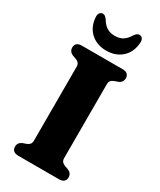

<svg xmlns="http://www.w3.org/2000/svg" viewBox="-226 -983 880 1057"><g transform="rotate(30 214.0 -455.0)"><path d="M310 -115.5Q310 -100.5 317.2 -92.2Q324.5 -84 337 -79.5L358.5 -72Q384.5 -61 384.5 -34.5Q384.5 -18.5 374.2 -9.2Q364 0 343 0H85.5Q64.5 0 54.2 -9.2Q44 -18.5 44 -34.5Q44 -61 70 -72L91.5 -79.5Q104 -84 111 -92.2Q118 -100.5 118 -115.5V-584.5Q118 -599.5 111 -607.8Q104 -616 91.5 -620.5L70 -628Q44 -639 44 -665.5Q44 -681.5 54.2 -690.8Q64.5 -700 85.5 -700H343Q364 -700 374.2 -690.8Q384.5 -681.5 384.5 -665.5Q384.5 -639 358.5 -628L337 -620.5Q324.5 -616 317.2 -607.8Q310 -599.5 310 -584.5ZM214 -837Q244.5 -837 265.2 -850.2Q286 -863.5 301.5 -890.5Q308.5 -900.5 315.5 -905.5Q322.5 -910.5 330 -910.5Q343.5 -910.5 350.2 -900.2Q357 -890 355.5 -872.5Q350.5 -812 311.8 -777.5Q273 -743 214 -743Q155 -743 116.2 -777.5Q77.5 -812 72.5 -872.5Q71 -890 78 -900.2Q85 -910.5 98 -910.5Q106 -910.5 112.5 -905.5Q119 -900.5 126.5 -890.5Q142.5 -863 163.5 -850Q184.5 -837 214 -837Z"/></g></svg>

Font: Fraunces 28pt Soft Wonky
Style: Bold
Weight: 700
Version: Version 1.000;[b76b70a41]